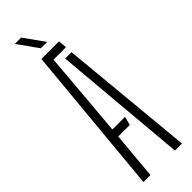

<svg xmlns="http://www.w3.org/2000/svg" viewBox="-314 -957 965 965"><g transform="rotate(-45 168.5 -474.0)"><path d="M31.5 0 106.5 -800H231.5L235.5 -754.5H147L122.5 -462.5L108 -297H198L186 -251.5H104L81.5 0ZM255.5 0 214.5 -464.5 192.5 -717H237.5L305.5 0ZM142.5 -840 65.5 -948H110.5L187.5 -840Z"/></g></svg>

Font: Big Shoulders Stencil Text Thin ExtraLight
Style: Regular
Weight: 250
Version: Version 2.001